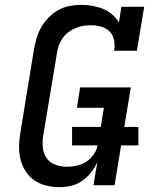

<svg xmlns="http://www.w3.org/2000/svg" viewBox="-20 -763 640 791"><path d="M226 8Q197 8 170.5 1.5Q144 -5 122 -20Q100 -35 85.5 -57.5Q71 -80 64.5 -106.5Q58 -133 58.5 -161Q59 -189 64 -217L120 -560Q124 -583 131 -606.5Q138 -630 150.5 -651.5Q163 -673 181 -691.5Q199 -710 221 -722Q243 -734 267 -738.5Q291 -743 314 -743Q338 -743 361 -739Q384 -735 404.5 -726.5Q425 -718 442 -703.5Q459 -689 470 -670L480 -735H574L544 -554H450Q454 -576 450 -597Q446 -618 432 -632.5Q418 -647 397.5 -653Q377 -659 355 -659Q339 -659 323 -656.5Q307 -654 291.5 -647.5Q276 -641 262 -630.5Q248 -620 238.5 -606.5Q229 -593 223 -577.5Q217 -562 215 -546L158 -204Q154 -179 156.5 -154.5Q159 -130 172 -111.5Q185 -93 208 -84.5Q231 -76 256 -76Q276 -76 296.5 -80.5Q317 -85 335 -96.5Q353 -108 365.5 -126Q378 -144 382 -164H277V-240H395L408 -319H297L310 -403H519L492 -240H550V-164H479L452 0H365L381 -95Q370 -72 354.5 -52Q339 -32 318 -17.5Q297 -3 273 2.5Q249 8 226 8Z"/></svg>

Font: Iosevka Slab MdExObl
Style: Regular
Weight: 500
Width: 7
Italic angle: -9°
Monospace: yes
Designer: Belleve Invis
Foundry: Belleve Invis
Version: Version 11.1.1; ttfautohint (v1.8.3)